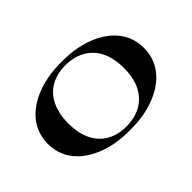

<svg xmlns="http://www.w3.org/2000/svg" viewBox="-185 -844 989 989"><g transform="rotate(45 309.0 -350.0)"><path d="M558 -366C558 -526 479 -700 309 -700C139 -700 60 -526 60 -366V-334C60 -174 139 0 309 0C479 0 558 -174 558 -334ZM309 -149C152 -149 86 -240 86 -349C86 -462 152 -554 309 -554C466 -554 532 -462 532 -349C532 -240 466 -149 309 -149Z"/></g></svg>

Font: Space Cowgirl Bold
Style: Regular
Weight: 700
Designer: Valery Marier
Foundry: Valery Marier
Version: Version 1.000;hotconv 1.0.109;makeotfexe 2.5.65596